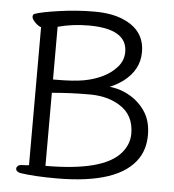

<svg xmlns="http://www.w3.org/2000/svg" viewBox="-52 -759 740 817"><g transform="rotate(5 318.0 -350.5)"><path d="M319 -358Q245 -358 168 -351V-39Q414 -39 487 -123Q520 -161 520 -207Q520 -287 458 -325Q409 -356 338 -358ZM464 -551Q464 -650 300 -650Q230 -650 168 -633V-408H181Q256 -408 299.5 -416Q343 -424 379 -441.5Q415 -459 439.5 -487Q464 -515 464 -551ZM98 -36V-625Q85 -629 71.5 -643Q58 -657 58 -666.5Q58 -676 65 -679Q91 -689 167.5 -700Q244 -711 318 -711Q392 -711 441 -690Q535 -651 535 -557Q535 -481 468 -430Q439 -409 411 -398Q459 -393 500 -368.5Q541 -344 566 -304.5Q591 -265 591 -207.5Q591 -150 564 -108Q488 10 219 10Q126 10 65 1Q45 -3 45 -17Q45 -23 51 -28.5Q57 -34 73.5 -34Q90 -34 98 -36Z"/></g></svg>

Font: LXGW WenKai
Style: Regular
Weight: 400
Designer: LXGW / Fontworks Inc.
Foundry: LXGW / Fontworks Inc.
Version: Version 1.520; June 14, 2025